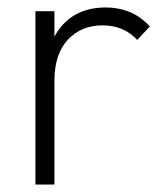

<svg xmlns="http://www.w3.org/2000/svg" viewBox="-20 -495 448 515"><path d="M75 0V-465H126V-397Q169 -475 264 -475Q298 -475 327.5 -463Q357 -451 382 -424L348 -388Q312 -427 255 -427Q198 -427 162 -388.5Q126 -350 126 -278V0Z"/></svg>

Font: Outfit ExtraLight
Style: Regular
Weight: 200
Designer: Rodrigo Fuenzalida
Foundry: fragTYPE
Version: Version 1.100; ttfautohint (v1.8.4.7-5d5b);gftools[0.9.27]